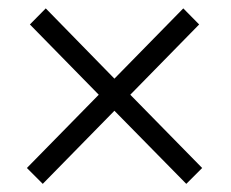

<svg xmlns="http://www.w3.org/2000/svg" viewBox="-20 -496 563 467"><path d="M45.4 -87.4 220.2 -265.6 52.7 -436.5 91.3 -475.6 258.3 -304.7 425.8 -475.6 464.4 -436.5 296.9 -265.6 471.7 -87.4 433.1 -48.8 258.3 -226.6 84 -48.8Z"/></svg>

Font: Roboto-Light
Style: Regular
Weight: 300
Designer: Google
Version: Version 2.137; 2017